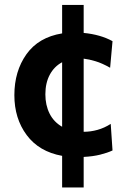

<svg xmlns="http://www.w3.org/2000/svg" viewBox="-20 -646 528 802"><path d="M239.5 137V5Q143 -12.5 91.5 -81.8Q40 -151 40 -248.5Q40 -348.5 90.5 -419.5Q141 -490.5 239.5 -506.5V-625.5H329.5V-508.5Q400.5 -501.5 450 -474L440 -363Q406.5 -382 379 -390.2Q351.5 -398.5 329.5 -401V-95.5Q358.5 -95.5 387.2 -103.5Q416 -111.5 442.5 -128.5L450 -17.5Q428.5 -7.5 398.5 0Q368.5 7.5 329.5 9.5V137ZM169.5 -252Q169.5 -207 187 -171.8Q204.5 -136.5 239.5 -116.5V-386Q206.5 -368.5 188 -334Q169.5 -299.5 169.5 -252Z"/></svg>

Font: Commissioner SemiBold
Style: Regular
Weight: 600
Designer: Kostas Bartsokas
Foundry: Kostas Bartsokas
Version: Version 1.000; ttfautohint (v1.8.3)